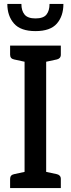

<svg xmlns="http://www.w3.org/2000/svg" viewBox="-20 -949 357 969"><path d="M104 0V-719H213V0ZM31 0V-46Q31 -56 36 -62Q41 -68 51 -70L120 -85L132 0ZM185 0 197 -85 267 -70Q276 -68 281.5 -62Q287 -56 287 -46V0ZM132 -719 120 -634 51 -649Q41 -651 36 -657Q31 -663 31 -673V-719ZM287 -719V-673Q287 -663 281.5 -657Q276 -651 267 -649L197 -634L185 -719ZM159 -792Q84 -792 50.5 -830.5Q17 -869 17 -929H88Q88 -895 104 -875.5Q120 -856 159 -856Q199 -856 214.5 -875.5Q230 -895 230 -929H300Q300 -868 267 -830Q234 -792 159 -792Z"/></svg>

Font: Aleo Medium
Style: Regular
Weight: 500
Designer: Alessio Laiso
Foundry: Alessio Laiso
Version: Version 2.001;gftools[0.9.29]